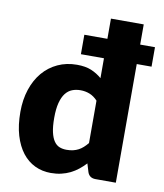

<svg xmlns="http://www.w3.org/2000/svg" viewBox="-84 -817 762 894"><g transform="rotate(10 296.5 -370.0)"><path d="M368 -360.5Q350.5 -379.5 330 -387.5Q309.5 -395.5 287 -395.5Q265.5 -395.5 247.5 -388.5Q229.5 -381.5 216.2 -364.5Q203 -347.5 195.5 -319Q188 -290.5 188 -248Q188 -207 194 -180.5Q200 -154 210.8 -138.5Q221.5 -123 236.5 -117Q251.5 -111 270 -111Q287 -111 300.8 -114.2Q314.5 -117.5 326 -123.5Q337.5 -129.5 347.8 -138.8Q358 -148 368 -160ZM593 -561H523V0H427Q398 0 389 -26L377 -65.5Q361.5 -49 344.5 -35.5Q327.5 -22 307.8 -12.2Q288 -2.5 265.2 2.8Q242.5 8 216 8Q175.5 8 141 -8.5Q106.5 -25 81.5 -57.2Q56.5 -89.5 42.2 -137.2Q28 -185 28 -248Q28 -306 44 -354.2Q60 -402.5 89.2 -437Q118.5 -471.5 159.5 -490.5Q200.5 -509.5 250 -509.5Q290.5 -509.5 318 -498Q345.5 -486.5 368 -467V-561H259V-653H368V-748.5H523V-653H593Z"/></g></svg>

Font: Lato ExtraBold
Style: Regular
Weight: 800
Designer: Lukasz Dziedzic with Adam Twardoch and Botio Nikoltchev
Foundry: tyPoland Lukasz Dziedzic
Version: Version 2.015; 2015-08-06; http://www.latofonts.com/